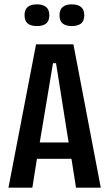

<svg xmlns="http://www.w3.org/2000/svg" viewBox="-20 -864 502 884"><path d="M19 0 146 -660H318L444 0H330L309 -133H150L129 0ZM224 -573 163 -208H296L238 -573ZM310 -744Q284 -744 269 -755.5Q254 -767 254 -794Q254 -820 269 -832Q284 -844 310 -844Q368 -844 368 -794Q368 -767 353 -755.5Q338 -744 310 -744ZM150 -744Q123 -744 108 -755.5Q93 -767 93 -794Q93 -844 150 -844Q177 -844 192 -832Q207 -820 207 -794Q207 -767 192 -755.5Q177 -744 150 -744Z"/></svg>

Font: Bricolage Grotesque 12pt Condensed Medium
Style: Regular
Weight: 500
Width: 3
Designer: Mathieu Triay
Foundry: Atelier Triay
Version: Version 1.001; ttfautohint (v1.8.4.7-5d5b);gftools[0.9.33.de